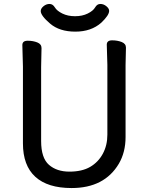

<svg xmlns="http://www.w3.org/2000/svg" viewBox="-20 -923 750 971"><path d="M532 -868Q532 -846 492 -808Q441 -763 361 -763Q281 -763 233.5 -803.5Q186 -844 186 -867Q186 -880 200 -891.5Q214 -903 230.5 -903Q247 -903 257.5 -885.5Q268 -868 295.5 -854.5Q323 -841 359.5 -841Q396 -841 423.5 -854.5Q451 -868 461 -885.5Q471 -903 487.5 -903Q504 -903 518 -891.5Q532 -880 532 -868ZM190 -680 188 -584V-210Q188 -124 227.5 -89.5Q267 -55 331 -55Q395 -55 436 -79Q477 -103 500 -145.5Q523 -188 523 -242V-595L520 -697Q520 -719 547 -719Q574 -719 595.5 -710.5Q617 -702 617 -682L615 -594V-230Q615 -153 581 -95Q508 28 342 28Q221 28 158.5 -29Q96 -86 96 -198V-586L93 -695Q93 -717 120 -717Q147 -717 168.5 -708.5Q190 -700 190 -680Z"/></svg>

Font: LXGW ZhenKai
Style: Regular
Weight: 400
Designer: LXGW / Fontworks Inc.
Foundry: LXGW / Fontworks Inc.
Version: Version 0.800;June 8, 2025